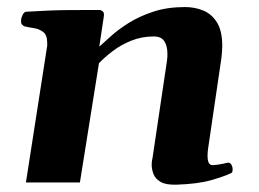

<svg xmlns="http://www.w3.org/2000/svg" viewBox="-20 -515 730 542"><path d="M605 -351.1 567.4 -95.2Q565.9 -84.5 565.9 -75.7Q565.9 -61 569.6 -54.9Q573.2 -48.8 579.6 -48.8Q586.4 -48.8 598.6 -50.8Q610.8 -52.7 620.1 -55.2Q628.4 -57.6 632.6 -51Q636.7 -44.4 636.7 -37.1Q636.7 -28.3 632.8 -26.4Q613.3 -17.1 575.7 -6.3Q538.1 4.4 478.5 6.3Q448.2 7.3 433.1 -1.7Q418 -10.7 413.1 -24.2Q408.2 -37.6 408.2 -49.3Q408.2 -57.6 409.4 -63.5Q410.6 -69.3 410.6 -69.3L451.2 -342.3Q452.1 -347.7 452.4 -353Q452.6 -358.4 452.6 -363.3Q452.6 -385.3 443.8 -398.7Q435.1 -412.1 414.1 -412.1Q380.4 -412.1 351.1 -400.4Q321.8 -388.7 298.6 -371.1Q275.4 -353.5 259.3 -336.4L205.6 0H53.2L112.3 -379.9Q113.3 -383.8 113.3 -387.2Q113.3 -390.6 113.3 -393.6Q113.3 -416.5 101.6 -425Q89.8 -433.6 74.5 -435.8Q59.1 -438 48.3 -440.9Q43.5 -443.4 41 -447.3Q38.6 -451.2 39.6 -460.4Q40.5 -466.3 44.4 -473.9Q48.3 -481.4 54.2 -481.9Q122.6 -486.3 177.2 -486.6Q231.9 -486.8 261.2 -486.8Q265.1 -486.8 270 -482.9Q274.9 -479 272.9 -467.3L260.3 -383.3Q272 -393.6 292.2 -412.1Q312.5 -430.7 342.5 -449.7Q372.6 -468.8 412.4 -481.9Q452.1 -495.1 502.4 -495.1Q530.3 -495.1 554.2 -485.1Q578.1 -475.1 592.8 -451.2Q607.4 -427.2 607.4 -385.3Q607.4 -377.4 606.7 -368.9Q606 -360.4 605 -351.1Z"/></svg>

Font: Gelasio
Style: Bold Italic
Weight: 700
Italic angle: -8.5°
Designer: Eben Sorkin
Foundry: Eben Sorkin
Version: Version 1.008